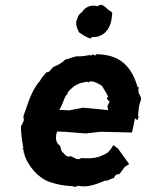

<svg xmlns="http://www.w3.org/2000/svg" viewBox="-20 -766 606 797"><path d="M516 -85 470 -149 453 -162C461 -162 449 -164 448 -161C445 -153 439 -144 425 -131C385 -109 364 -107 317 -110C301 -97 290 -113 272 -118C266 -111 248 -122 245 -130C230 -138 235 -153 228 -162C209 -175 210 -200 217 -220L248 -219L336 -212L398 -219L528 -216L540 -273L543 -274L550 -266L556 -282L553 -285C556 -314 556 -330 564 -348C569 -362 560 -369 559 -375C552 -379 557 -395 553 -394C560 -402 553 -403 557 -405C547 -401 555 -411 552 -402C528 -485 483 -541 377 -541C379 -538 380 -535 376 -535C379 -539 375 -534 361 -541C367 -536 351 -533 355 -538C334 -534 328 -533 312 -532C289 -535 271 -522 251 -519C239 -505 217 -494 201 -488C187 -474 186 -466 173 -466C157 -448 151 -440 147 -432C109 -389 97 -338 75 -277C84 -285 80 -277 77 -275C84 -268 72 -255 70 -245L67 -244C66 -218 72 -179 77 -151C68 -148 70 -147 78 -149C71 -139 76 -144 77 -143C81 -142 80 -136 76 -136C87 -125 78 -131 80 -129C94 -78 137 -31 179 -13C214 -1 241 5 283 7C286 7 291 3 284 10C288 14 298 3 299 9C307 4 301 3 308 6C341 12 374 2 418 -17C427 -12 436 -25 454 -27C452 -31 464 -47 474 -42C480 -47 490 -64 498 -73ZM426 -326 429 -309C394 -312 359 -316 324 -319L267 -308L226 -310C240 -332 245 -355 254 -370C262 -378 264 -385 259 -380C288 -414 304 -421 344 -427C344 -423 348 -422 352 -428C370 -430 388 -419 403 -410C410 -397 422 -381 429 -364C421 -360 422 -355 435 -344ZM358 -606 360 -612C397 -609 430 -631 441 -676C443 -681 444 -699 446 -711C446 -718 429 -724 429 -726C412 -743 398 -753 386 -740C352 -750 328 -730 321 -716C303 -705 302 -690 296 -675C296 -661 299 -647 309 -631C323 -622 340 -609 358 -606Z"/></svg>

Font: Asimov Print
Style: DIt
Weight: 250
Width: 0
Designer: Google
Version: Version 2.000980: 2014